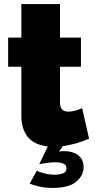

<svg xmlns="http://www.w3.org/2000/svg" viewBox="-20 -711 465 944"><path d="M161 128Q172 135 198 141.5Q224 148 251 148Q274 148 290.5 141Q307 134 307 117Q307 100 292 93.5Q277 87 252 87Q231 87 207.5 90.5Q184 94 173 96L215 9Q188 6 164 -3.5Q140 -13 122.5 -31Q105 -49 95 -76.5Q85 -104 85 -142V-383H20V-526H85V-691H275V-526H378V-383H275V-209Q275 -183 286 -172.5Q297 -162 316 -162Q330 -162 348 -166.5Q366 -171 384 -179L418 -29Q388 -16 355 -6.5Q322 3 288 8L270 34Q276 33 282.5 32.5Q289 32 297 32Q315 32 332 36.5Q349 41 362 50Q375 59 383 74Q391 89 391 110Q391 152 354.5 182.5Q318 213 239 213Q203 213 174.5 206.5Q146 200 126 192Z"/></svg>

Font: Raleway
Style: Heavy
Weight: 900
Designer: Matt McInerney, Pablo Impallari, Rodrigo Fuenzalida
Foundry: Matt McInerney, Pablo Impallari, Rodrigo Fuenzalida
Version: Version 2.001; ttfautohint (v0.8) -G 200 -r 50